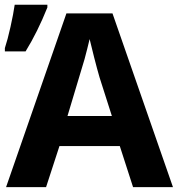

<svg xmlns="http://www.w3.org/2000/svg" viewBox="-25 -772 735 792"><path d="M523.9 0 469.2 -169.4H220.2L165 0H0L249 -716.8H439L688.5 0ZM436.5 -293.5 385.7 -452.6Q376 -485.8 363.3 -535.4Q350.6 -585 344.7 -610.8Q335.4 -571.3 323.7 -527.8Q299.8 -449.7 253.4 -293.5ZM35.6 -752.4H170.4V-741.2Q129.9 -640.1 80.6 -560.1H-4.9V-573.7Q6.3 -607.4 18.3 -661.1Q30.3 -714.8 35.6 -752.4Z"/></svg>

Font: Viking Open Sans
Style: Bold
Weight: 700
Foundry: Ascender Corporation
Version: Version 2.001